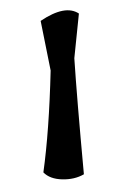

<svg xmlns="http://www.w3.org/2000/svg" viewBox="-68 -585 391 626"><g transform="rotate(-10 127.0 -272.0)"><path d="M112 -359 108 -524Q196 -563 235 -526L195 -385Q181 -259 160 -7Q127 5 87.5 -3Q48 -11 31 -36Q73 -166 112 -359Z"/></g></svg>

Font: Tillana Medium
Style: Regular
Weight: 500
Designer: Lipi Raval (Devanagari, Latin), Jonny Pinhorn (Latin)
Foundry: Indian Type Foundry
Version: Version 2.003;PS 1.0;hotconv 1.0.79;makeotf.lib2.5.61930; tt